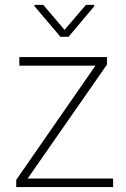

<svg xmlns="http://www.w3.org/2000/svg" viewBox="-20 -760 510 780"><path d="M258.3 -610.4H225.6L120.1 -734.9V-740.2H155.8L242.2 -638.7L329.1 -740.2H362.8V-734.4ZM92.3 -34.7H439.5V0H45.9V-29.3L367.7 -493.2H58.6V-528.3H414.6V-497.6Z"/></svg>

Font: Robert Sans ExtraLight
Style: Regular
Weight: 250
Designer: Christian Robertson (extended by Adam Twardoch)
Foundry: Google
Version: Version 12.135;April 2, 2019;FontCreator 11.5.0.2425 64-bit;